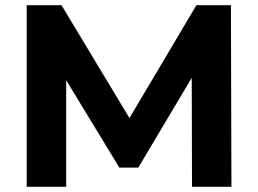

<svg xmlns="http://www.w3.org/2000/svg" viewBox="-20 -720 995 740"><path d="M720 0 719 -420 513 -74H440L235 -411V0H83V-700H217L479 -265L737 -700H870L872 0Z"/></svg>

Font: APTA Sans Regular
Style: Bold Italic
Weight: 700
Version: Version 7.200